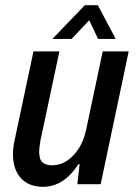

<svg xmlns="http://www.w3.org/2000/svg" viewBox="-20 -710 523 740"><path d="M368 0H278L287 -78L282 -77Q226 10 146 10Q91 10 60.5 -23.5Q30 -57 30 -116Q30 -140 36 -168L109 -512H209L136 -169Q131 -141 131 -125Q131 -96 143.5 -84.5Q156 -73 181 -73Q226 -73 262.5 -111Q299 -149 312 -210L376 -512H476ZM307 -690H357L426 -560H358L324 -632L256 -560H182Z"/></svg>

Font: Decalotype Medium Italic
Style: Regular
Weight: 500
Italic angle: -12°
Designer: Alfredo Marco Pradil
Foundry: Alfredo Marco Pradil
Version: Version 1.0